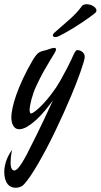

<svg xmlns="http://www.w3.org/2000/svg" viewBox="-84 -617 473 902"><path d="M314 -349.1Q314 -341.8 307.9 -321.5Q301.8 -301.3 292.5 -274.9Q283.2 -248.5 271.7 -219.5Q260.3 -190.4 250 -166Q232.4 -124 213.1 -81.5Q193.8 -39.1 174.1 2Q154.3 43 134.3 80.8Q114.3 118.7 95.7 150.9Q77.1 183.1 60.1 208.3Q43 233.4 28.8 249Q21.5 257.3 11 261.2Q0.5 265.1 -9.8 265.1Q-21 265.1 -30.8 261.2Q-40.5 257.3 -47.9 248.3Q-55.2 239.3 -59.6 224.9Q-64 210.4 -64 189.9Q-64 168.9 -56.2 143.1Q-48.3 117.2 -27.8 86.9Q-34.2 123 -34.2 145Q-34.2 167.5 -29.1 175.8Q-23.9 184.1 -17.1 184.1Q-12.7 184.1 -6.3 179.7Q0 175.3 9 163.1Q18.1 150.9 30 130.1Q42 109.4 58.1 76.2Q70.3 52.7 86.4 20Q114.3 -36.1 165 -146Q148.9 -123.5 128.9 -99.4Q108.9 -75.2 87.6 -55.4Q66.4 -35.6 45.2 -22.7Q23.9 -9.8 5.9 -9.8Q-3.4 -9.8 -10.3 -14.2Q-17.1 -18.6 -21.7 -26.4Q-26.4 -34.2 -28.6 -44.2Q-30.8 -54.2 -30.8 -65.9Q-30.8 -83 -25.1 -110.1Q-19.5 -137.2 -7.3 -171.9Q4.9 -206.5 24.4 -248.5Q43.9 -290.5 71.8 -337.9Q81.1 -353 90.6 -363.3Q100.1 -373.5 118.2 -377.9Q135.3 -381.8 148.9 -387Q162.6 -392.1 170.9 -392.1Q179.2 -392.1 179.2 -384.8Q179.2 -378.9 171.6 -366.5Q164.1 -354 151.4 -333.3Q138.7 -312.5 121.8 -282.7Q105 -252.9 85.9 -211.9Q78.6 -196.3 73 -180.2Q67.4 -164.1 63.5 -149.2Q59.6 -134.3 57.4 -121.6Q55.2 -108.9 55.2 -100.1Q55.2 -84 62 -84Q67.9 -84 82.8 -95.5Q97.7 -106.9 117.2 -127.4Q136.7 -147.9 158.4 -176.3Q180.2 -204.6 199.2 -237.8Q218.8 -272.9 231 -296.4Q243.2 -319.8 250.2 -335Q257.3 -350.1 260.7 -358.4Q264.2 -366.7 267.1 -371.1Q269.5 -375 272.5 -378.4Q275.4 -381.8 279.8 -381.8Q282.2 -381.8 287.8 -380.6Q293.5 -379.4 299.3 -375.7Q305.2 -372.1 309.6 -365.7Q314 -359.4 314 -349.1ZM300.3 -587.9Q303.2 -592.3 309.3 -594.7Q315.4 -597.2 322.3 -597.2Q330.1 -597.2 338.4 -595Q346.7 -592.8 353.5 -588.6Q360.4 -584.5 364.7 -579.1Q369.1 -573.7 369.1 -567.9Q369.1 -563.5 366.2 -559.1Q364.3 -556.6 355.2 -549.6Q346.2 -542.5 332.3 -532.7Q318.4 -522.9 301 -511.2Q283.7 -499.5 265.1 -488Q246.6 -476.6 228 -466.1Q209.5 -455.6 193.8 -447.8Q188 -444.8 183.6 -443.8Q179.2 -442.9 176.3 -442.9Q169.9 -442.9 167 -445.3Q164.1 -447.8 164.1 -451.2Q164.1 -456.1 169.9 -461.9Q189.9 -480 208 -495.4Q226.1 -510.7 242.4 -525.4Q258.8 -540 273.2 -555.2Q287.6 -570.3 300.3 -587.9Z"/></svg>

Font: Mervale Script
Style: Regular
Weight: 400
Designer: Astigmatic (AOETI)
Foundry: Astigmatic (AOETI)
Version: Version 1.000